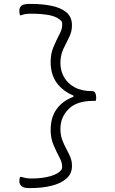

<svg xmlns="http://www.w3.org/2000/svg" viewBox="-20 -790 590 982"><path d="M239 -474Q239 -516 254 -551Q269 -586 283.5 -613.5Q298 -641 298 -659Q298 -665 298 -670.5Q298 -676 296 -680Q276 -703 237 -711.5Q198 -720 136 -720Q108 -720 88 -712H82Q79 -721 79 -736Q79 -752 90 -761Q101 -770 133 -770H139Q195 -770 242.5 -760.5Q290 -751 319 -727.5Q348 -704 348 -661V-659Q348 -628 333.5 -599.5Q319 -571 304 -539.5Q289 -508 289 -467Q289 -429 307 -396.5Q325 -364 361 -344Q397 -324 449 -324H451Q463 -324 467.5 -314Q472 -304 472 -290Q472 -280 469 -274H456Q372 -274 330.5 -232Q289 -190 289 -131Q289 -100 298 -75.5Q307 -51 318.5 -30Q330 -9 339 12Q348 33 348 56V60Q348 98 320 123Q292 148 244 160Q196 172 134 172H129Q101 172 90 162Q79 152 79 136Q79 123 83 115H89Q103 119 114 121Q125 123 142 123Q195 123 238 111Q281 99 296 75Q297 71 297.5 67.5Q298 64 298 60Q298 41 283.5 14Q269 -13 254 -48Q239 -83 239 -124Q239 -190 270 -232.5Q301 -275 356 -295V-301Q301 -324 270 -366.5Q239 -409 239 -474Z"/></svg>

Font: Recursive Sn Csl St Lt
Style: Regular
Weight: 300
Version: Version 1.079;hotconv 1.0.112;makeotfexe 2.5.65598; ttfautoh